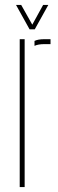

<svg xmlns="http://www.w3.org/2000/svg" viewBox="-20 -759 235 779"><path d="M60 0V-600H80V0ZM120 -573V-593Q134.5 -600 160 -600Q166 -600 172.5 -600Q179 -600 185 -600V-580H160Q135.5 -580 120 -573ZM100 -640 45 -739H66L111 -659L155 -739H176L121 -640Z"/></svg>

Font: Big Shoulders Stencil Display SC Thin
Style: Regular
Weight: 100
Designer: Patric King
Foundry: XO Type Co
Version: Version 2.001